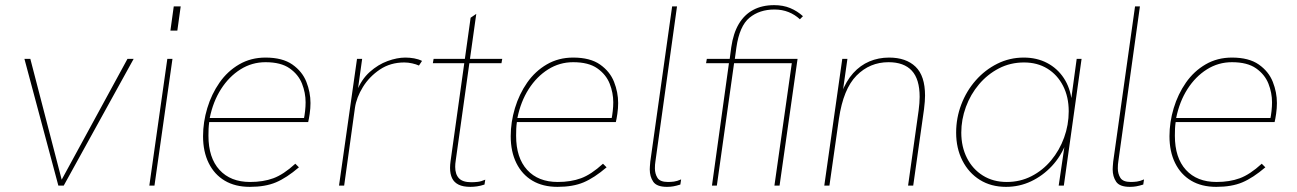

<svg xmlns="http://www.w3.org/2000/svg" viewBox="-20 -722 5046 747"><path d="M207 0 75 -493H98L220 -23L476 -493H500L228 0Z M561 0 631 -493H651L581 0ZM643 -603 656 -697H683L670 -603Z M952 5Q895 5 854.5 -19Q814 -43 792 -87.5Q770 -132 770 -192Q770 -247 786.5 -301.5Q803 -356 834 -400.5Q865 -445 910.5 -471.5Q956 -498 1013 -498Q1079 -498 1117.5 -471Q1156 -444 1172 -403.5Q1188 -363 1188 -321Q1188 -301 1185 -280Q1182 -259 1179 -247H794Q792 -233 791.5 -220Q791 -207 791 -194Q791 -108 834 -61Q877 -14 953 -14Q1004 -14 1043.5 -28.5Q1083 -43 1129 -85L1143 -71Q1095 -30 1053.5 -12.5Q1012 5 952 5ZM1162 -258Q1165 -272 1167 -290Q1169 -308 1169 -324Q1169 -361 1155 -396.5Q1141 -432 1107 -456Q1073 -480 1013 -480Q960 -480 915.5 -452Q871 -424 840 -375.5Q809 -327 796 -263H1169Z M1299 0 1369 -493H1389L1371 -364L1367 -365Q1386 -413 1418.5 -442Q1451 -471 1488 -484.5Q1525 -498 1557 -498Q1574 -498 1591 -495Q1608 -492 1622 -485L1610 -467Q1599 -472 1583.5 -475.5Q1568 -479 1553 -479Q1499 -479 1458 -451.5Q1417 -424 1392 -383.5Q1367 -343 1361 -303L1319 0Z M1810 5Q1782 5 1764.5 -3.5Q1747 -12 1739 -28.5Q1731 -45 1731 -69Q1731 -75 1731.5 -81.5Q1732 -88 1733 -95L1811 -653L1833 -668L1753 -97Q1752 -92 1751.5 -85Q1751 -78 1751 -73Q1751 -44 1765.5 -28.5Q1780 -13 1814 -13Q1826 -13 1839 -14.5Q1852 -16 1868 -23L1865 -4Q1850 1 1836.5 3Q1823 5 1810 5ZM1664 -476 1667 -493H1934L1931 -476Z M2149 5Q2092 5 2051.5 -19Q2011 -43 1989 -87.5Q1967 -132 1967 -192Q1967 -247 1983.5 -301.5Q2000 -356 2031 -400.5Q2062 -445 2107.5 -471.5Q2153 -498 2210 -498Q2276 -498 2314.5 -471Q2353 -444 2369 -403.5Q2385 -363 2385 -321Q2385 -301 2382 -280Q2379 -259 2376 -247H1991Q1989 -233 1988.5 -220Q1988 -207 1988 -194Q1988 -108 2031 -61Q2074 -14 2150 -14Q2201 -14 2240.5 -28.5Q2280 -43 2326 -85L2340 -71Q2292 -30 2250.5 -12.5Q2209 5 2149 5ZM2359 -258Q2362 -272 2364 -290Q2366 -308 2366 -324Q2366 -361 2352 -396.5Q2338 -432 2304 -456Q2270 -480 2210 -480Q2157 -480 2112.5 -452Q2068 -424 2037 -375.5Q2006 -327 1993 -263H2366Z M2575 5Q2535 5 2521.5 -15Q2508 -35 2508 -63Q2508 -65 2508.5 -74.5Q2509 -84 2510 -93L2595 -697H2614L2530 -94Q2529 -88 2528.5 -81.5Q2528 -75 2528 -67Q2528 -46 2538 -30Q2548 -14 2579 -14Q2590 -14 2602 -15.5Q2614 -17 2630 -24L2627 -4Q2611 1 2599.5 3Q2588 5 2575 5Z M2750 0 2816 -476H2727L2730 -493H2819L2825 -538Q2833 -593 2854.5 -629Q2876 -665 2910.5 -683.5Q2945 -702 2992 -702Q3027 -702 3054.5 -690.5Q3082 -679 3104 -659L3092 -647Q3073 -665 3048 -675Q3023 -685 2993 -685Q2935 -685 2896 -653Q2857 -621 2845 -537L2839 -493H3068L3065 -476H2836L2769 0ZM2993 0 3063 -493H3083L3013 0Z M3187 0 3257 -493H3277L3258 -359L3254 -360Q3272 -407 3299.5 -437.5Q3327 -468 3362.5 -483Q3398 -498 3439 -498Q3505 -498 3542 -462.5Q3579 -427 3579 -350Q3579 -340 3578 -326.5Q3577 -313 3575 -297L3533 0H3513L3554 -292Q3556 -306 3557 -320.5Q3558 -335 3558 -345Q3558 -414 3527.5 -447Q3497 -480 3437 -480Q3364 -480 3312.5 -428Q3261 -376 3244 -260L3207 0Z M3894 5Q3836 5 3792.5 -22Q3749 -49 3724.5 -97Q3700 -145 3700 -206Q3700 -263 3720 -315.5Q3740 -368 3776 -409Q3812 -450 3860 -474Q3908 -498 3963 -498Q4014 -498 4054 -477Q4094 -456 4119 -418Q4144 -380 4150 -328L4146 -324L4169 -493H4188L4119 0H4099L4124 -170L4128 -166Q4108 -114 4072.5 -76Q4037 -38 3991.5 -16.5Q3946 5 3894 5ZM3897 -14Q3949 -14 3993 -36.5Q4037 -59 4069.5 -98Q4102 -137 4120 -186.5Q4138 -236 4138 -289Q4138 -345 4116 -388Q4094 -431 4055 -455Q4016 -479 3964 -479Q3911 -479 3866.5 -456Q3822 -433 3789 -394Q3756 -355 3738 -306Q3720 -257 3720 -206Q3720 -151 3742 -107.5Q3764 -64 3804 -39Q3844 -14 3897 -14Z M4376 5Q4336 5 4322.5 -15Q4309 -35 4309 -63Q4309 -65 4309.5 -74.5Q4310 -84 4311 -93L4396 -697H4415L4331 -94Q4330 -88 4329.5 -81.5Q4329 -75 4329 -67Q4329 -46 4339 -30Q4349 -14 4380 -14Q4391 -14 4403 -15.5Q4415 -17 4431 -24L4428 -4Q4412 1 4400.5 3Q4389 5 4376 5Z M4712 5Q4655 5 4614.5 -19Q4574 -43 4552 -87.5Q4530 -132 4530 -192Q4530 -247 4546.5 -301.5Q4563 -356 4594 -400.5Q4625 -445 4670.5 -471.5Q4716 -498 4773 -498Q4839 -498 4877.5 -471Q4916 -444 4932 -403.5Q4948 -363 4948 -321Q4948 -301 4945 -280Q4942 -259 4939 -247H4554Q4552 -233 4551.5 -220Q4551 -207 4551 -194Q4551 -108 4594 -61Q4637 -14 4713 -14Q4764 -14 4803.5 -28.5Q4843 -43 4889 -85L4903 -71Q4855 -30 4813.5 -12.5Q4772 5 4712 5ZM4922 -258Q4925 -272 4927 -290Q4929 -308 4929 -324Q4929 -361 4915 -396.5Q4901 -432 4867 -456Q4833 -480 4773 -480Q4720 -480 4675.5 -452Q4631 -424 4600 -375.5Q4569 -327 4556 -263H4929Z"/></svg>

Font: Hanken Grotesk Thin
Style: Italic
Weight: 250
Italic angle: -8°
Designer: Alfredo Marco Pradil
Foundry: Hanken Design Co.
Version: Version 3.013